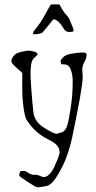

<svg xmlns="http://www.w3.org/2000/svg" viewBox="-20 -652 433 863"><path d="M247.1 -632.3Q267.1 -595.2 278.1 -585.2Q289.1 -575.2 296.6 -555.2Q304.2 -535.2 307.4 -528.1Q310.5 -521 310.5 -510.7Q300.8 -508.3 293 -508.3Q275.4 -508.3 268.6 -520Q242.2 -564.5 220.2 -565.4Q196.8 -537.1 173.3 -508.3Q165 -498 128.9 -498V-504.9Q128.9 -509.8 145 -528.6Q161.1 -547.4 182.6 -586.4Q204.1 -625.5 208 -631.3Q211.9 -632.3 222.7 -632.3Q233.4 -632.3 247.1 -632.3ZM253.9 -368.2Q252.9 -371.1 252.9 -374V-378.9Q253.9 -384.8 264.6 -395.5Q275.4 -406.2 303.7 -411.1Q332 -416 350.6 -416Q369.1 -416 369.1 -408.2V-407.2Q369.1 -389.6 357.4 -370.1Q350.6 -355.5 349.6 -339.8L351.6 -309.6V-308.6V-305.7Q351.6 -258.8 304.7 -36.1Q283.2 62.5 246.1 122.1Q216.8 178.7 188.5 184.1Q160.2 189.5 155.3 189.5Q154.3 189.5 153.3 190.4Q149.4 190.4 143.6 188.5Q136.7 186.5 104.5 165.5Q72.3 144.5 69.3 140.6Q66.4 136.7 66.4 133.8Q66.4 130.9 68.4 125Q70.3 119.1 72.3 117.2Q77.1 116.2 86.4 116.2Q95.7 116.2 107.4 125Q119.1 133.8 133.8 133.8Q148.4 132.8 160.2 138.7Q169.9 143.6 175.8 143.6Q176.8 143.6 177.7 143.6Q201.2 143.6 224.6 97.7V96.7Q248 44.9 248 34.2L246.1 19.5Q239.3 -4.9 198.7 -24.4Q158.2 -43.9 129.9 -74.2Q101.6 -104.5 93.8 -126Q80.1 -181.6 80.1 -253.9V-324.2L50.8 -350.6Q31.2 -368.2 31.2 -377V-377.9Q31.2 -387.7 42 -401.4Q52.7 -415 80.1 -419.9Q104.5 -424.8 112.3 -424.8L113.3 -423.8Q119.1 -423.8 129.9 -420.9Q140.6 -418 143.6 -416Q146.5 -414.1 147.5 -413.1Q148.4 -412.1 148.4 -407.7Q148.4 -403.3 135.7 -393.6Q123 -383.8 120.1 -362.3Q117.2 -340.8 117.2 -320.3Q117.2 -299.8 121.1 -246.6Q125 -193.4 129.9 -148.9Q134.8 -104.5 177.7 -78.1Q220.7 -50.8 234.4 -50.8Q235.4 -50.8 236.3 -50.8L261.7 -58.6Q275.4 -66.4 282.2 -87.9Q289.1 -109.4 297.9 -167.5Q306.6 -225.6 306.6 -274.4V-296.9V-297.9Q300.8 -362.3 271.5 -362.3L256.8 -363.3Q255.9 -364.3 253.9 -368.2Z"/></svg>

Font: Drukaatie burti
Style: Thin
Weight: 100
Version: Version 0.14